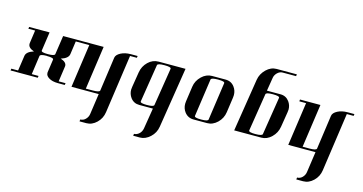

<svg xmlns="http://www.w3.org/2000/svg" viewBox="-96 -1137 3572 1889"><g transform="rotate(15 1689.5 -192.0)"><path d="M0 0 2.9 -19H71.8L94.2 -172.9Q100.1 -217.3 173.8 -240.2Q112.8 -261.2 112.8 -299.8V-308.1L131.8 -441.9H63L65.9 -460.9H273.9L246.1 -269Q243.2 -250 313 -250Q380.9 -250 383.8 -269L412.1 -460.9H618.2L615.2 -441.9H545.9L526.9 -308.1Q521 -263.2 446.8 -240.2Q507.8 -220.2 507.8 -182.1Q507.8 -180.7 507.3 -177.5Q506.8 -174.3 506.8 -172.9L484.9 -19H555.2L551.8 0H482.9Q423.8 0 389.2 -22Q356.9 -41.5 356.9 -69.8V-77.1L376 -210.9Q378.9 -230 310.1 -230Q309.6 -230 308.6 -230.5Q307.6 -231 307.1 -231Q240.7 -231 237.8 -210.9L210.9 -19H279.8L276.9 0Z M614.7 -441.9 616.7 -460.9H824.7L761.7 -19H831.5Q900.9 -19 903.8 -38.1L952.6 -384.8Q957 -416 1001 -439Q1043 -460.9 1101.6 -460.9H1170.9L1168 -441.9H1098.6L1013.7 152.8Q1004.9 217.8 958 263.2Q911.6 308.1 854 308.1H784.7L787.6 288.1Q817.9 288.1 839.8 266.1Q863.3 242.7 867.7 210.9L897.9 0H620.6L683.6 -441.9Z M1194.8 -125Q1194.8 -133.3 1197.8 -153.8L1222.7 -308.1Q1232.9 -372.1 1279.3 -417Q1324.7 -460.9 1384.3 -460.9H1658.7L1561.5 153.8Q1551.3 219.2 1503.4 263.2Q1454.6 308.1 1399.4 308.1H1331.5L1334.5 288.1Q1363.3 288.1 1386.7 266.1Q1409.2 245.1 1415.5 210.9L1449.7 0H1310.5Q1253.9 0 1220.7 -44.9Q1194.8 -80.6 1194.8 -125ZM1316.4 -38.1Q1313.5 -19 1382.3 -19Q1452.6 -19 1455.6 -38.1L1516.6 -422.9Q1519.5 -441.9 1449.7 -441.9Q1380.4 -441.9 1377.4 -422.9Z M1744.1 -127.9Q1744.1 -136.2 1746.1 -153.8L1768.1 -308.1Q1776.4 -369.6 1824.2 -416Q1870.6 -460.9 1929.2 -460.9H2067.4Q2125 -460.9 2158.2 -416Q2185.1 -380.4 2185.1 -334Q2185.1 -325.7 2183.1 -308.1L2161.1 -153.8Q2152.3 -90.3 2105.5 -44.9Q2059.1 0 2001.5 0H1863.3Q1806.2 0 1771.5 -44.9Q1744.1 -81.1 1744.1 -127.9ZM1868.2 -38.1Q1865.2 -19 1935.1 -19Q2004.4 -19 2007.3 -38.1L2062.5 -422.9Q2065.4 -441.9 1995.1 -441.9Q1926.3 -441.9 1923.3 -422.9Z M2277.8 0 2362.8 -538.1Q2372.6 -600.1 2420.9 -647Q2467.3 -691.9 2524.9 -691.9H2731L2728 -672.9H2590.8Q2562.5 -672.9 2538.1 -649.9Q2513.7 -625.5 2509.8 -596.2L2487.8 -460.9H2627Q2682.6 -460.9 2715.8 -416Q2741.7 -380.4 2741.7 -336.4Q2741.7 -327.6 2738.8 -308.1L2713.9 -153.8Q2703.6 -89.8 2657.2 -44.9Q2610.8 0 2554.2 0ZM2420.9 -38.1Q2418 -19 2486.8 -19Q2557.1 -19 2560.1 -38.1L2621.1 -422.9Q2624 -441.9 2554.2 -441.9Q2484.9 -441.9 2481.9 -422.9Z M2822.8 -441.9 2824.7 -460.9H3032.7L2969.7 -19H3039.6Q3108.9 -19 3111.8 -38.1L3160.6 -384.8Q3165 -416 3209 -439Q3251 -460.9 3309.6 -460.9H3378.9L3376 -441.9H3306.6L3221.7 152.8Q3212.9 217.8 3166 263.2Q3119.6 308.1 3062 308.1H2992.7L2995.6 288.1Q3025.9 288.1 3047.9 266.1Q3071.3 242.7 3075.7 210.9L3106 0H2828.6L2891.6 -441.9Z"/></g></svg>

Font: Hjet
Style: Italic
Weight: 400
Designer: T. Christopher White
Version: Version 1.2